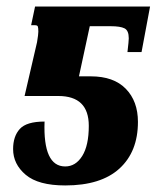

<svg xmlns="http://www.w3.org/2000/svg" viewBox="-20 -556 478 586"><path d="M20 -101Q20 -140 40.5 -162.5Q61 -185 116 -185Q111 -48 179 -48Q211 -48 231 -80Q251 -112 251 -172Q251 -263 158 -263H55L93 -427Q97 -451 97 -459Q97 -471 95.5 -475Q94 -479 87 -479H75L87 -536H438L412 -397H369Q373 -431 373 -439Q373 -463 360 -469.5Q347 -476 318 -476H254L221 -323H257Q327 -323 364 -285Q401 -247 401 -184Q401 -93 344.5 -41.5Q288 10 179 10Q97 10 58.5 -22.5Q20 -55 20 -101Z"/></svg>

Font: Noto Serif CondExtraBold
Style: Italic
Weight: 800
Width: 3
Italic angle: -12°
Designer: Monotype Design Team
Foundry: Monotype Imaging Inc.
Version: Version 1.001